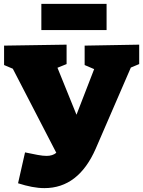

<svg xmlns="http://www.w3.org/2000/svg" viewBox="-20 -940 738 989"><path d="M73 4 109 -155Q147 -147 174 -142Q201 -137 220 -137Q251 -137 270 -153L46 -586L1 -605V-705L323 -710V-610L276 -591L374 -349L465 -584L416 -605V-705L697 -710V-610L654 -592L473 -174Q384 29 209 29Q178 29 144 22.5Q110 16 73 4ZM529 -920V-785H193V-920Z"/></svg>

Font: Bitter Black
Style: Regular
Weight: 900
Designer: Sol Matas, and Bitter project Authors
Foundry: Sol Matas
Version: Version 2.001